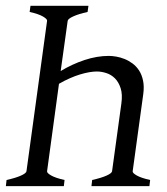

<svg xmlns="http://www.w3.org/2000/svg" viewBox="-20 -635 571 655"><path d="M292 0 294.4 -21Q325.2 -27.8 343.3 -35.9Q361.3 -43.9 362.3 -50.8L394 -281.7Q398.4 -313 391.6 -334Q384.8 -355 372.1 -367.7Q359.4 -380.4 342.8 -385.7Q326.2 -391.1 310.1 -391.1Q299.3 -391.1 284.7 -388.7Q270 -386.2 253.2 -381.1Q236.3 -376 218 -367.9Q199.7 -359.9 181.2 -349.1L140.6 -50.8Q139.6 -44.9 154.5 -36.4Q169.4 -27.8 200.2 -21L197.8 0H0L2.4 -21Q33.2 -27.8 51.3 -35.9Q69.3 -43.9 70.3 -50.8L140.6 -564Q141.6 -569.8 126.7 -578.6Q111.8 -587.4 81.1 -594.2L84 -615.2H281.7L278.8 -594.2Q248 -587.4 230 -579.1Q211.9 -570.8 210.9 -564L187 -392.6Q225.6 -416 268.3 -430.2Q311 -444.3 351.1 -444.3Q362.3 -444.3 376.5 -441.9Q390.6 -439.5 404.8 -433.8Q418.9 -428.2 432.1 -418.5Q445.3 -408.7 454.6 -394.3Q463.9 -379.9 468 -360.1Q472.2 -340.3 468.8 -314.5L432.6 -50.8Q431.6 -44.9 446.5 -36.4Q461.4 -27.8 492.2 -21L489.7 0Z"/></svg>

Font: Gentium Plus CyrE
Style: Italic
Weight: 400
Italic angle: -8°
Designer: J. Victor Gaultney, Annie Olsen, Iska Routamaa, Becca Hirsbrunner
Foundry: SIL International
Version: Version 5.000